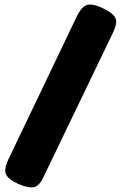

<svg xmlns="http://www.w3.org/2000/svg" viewBox="-20 -757 529 838"><path d="M60 46Q14 24 5.5 2.5Q-3 -19 16 -60L316 -687Q330 -715 344.5 -727Q359 -739 379.5 -737Q400 -735 429 -721Q462 -705 475.5 -690.5Q489 -676 487 -657.5Q485 -639 471 -610L172 11Q153 54 129.5 59.5Q106 65 60 46Z"/></svg>

Font: Fredoka Light
Style: Bold
Weight: 700
Version: Version 2.001